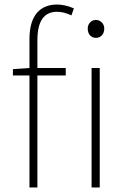

<svg xmlns="http://www.w3.org/2000/svg" viewBox="-20 -827 564 847"><path d="M384 0H420V-527H384ZM403 -660C423 -660 440 -675 440 -701C440 -723 423 -739 403 -739C383 -739 367 -723 367 -701C367 -675 383 -660 403 -660ZM37 -494H110V0H145V-494H270V-527H145V-650C145 -729 171 -775 231 -775C251 -775 273 -770 295 -759L306 -790C281 -801 255 -807 232 -807C156 -807 110 -758 110 -655V-527L37 -522Z"/></svg>

Font: Noto Sans CJK SC Thin
Style: Regular
Weight: 100
Designer: Ryoko NISHIZUKA 西塚涼子 (kana, bopomofo & ideographs); Paul D. Hunt (Latin, Greek & Cyrillic); Sandoll Communications 산돌커뮤니
Foundry: Adobe
Version: Version 2.004;hotconv 1.0.118;makeotfexe 2.5.65603